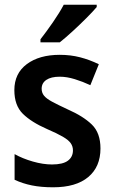

<svg xmlns="http://www.w3.org/2000/svg" viewBox="-20 -786 485 816"><path d="M407 -155Q407 -77 355 -33.5Q303 10 206 10Q155 10 115.5 2Q76 -6 42 -22V-131Q76 -112 119.5 -99.5Q163 -87 201 -87Q247 -87 268.5 -103Q290 -119 290 -147Q290 -164 280.5 -177.5Q271 -191 247 -205Q223 -219 179 -238Q113 -267 77 -302.5Q41 -338 41 -403Q41 -474 94 -513.5Q147 -553 234 -553Q280 -553 320.5 -542.5Q361 -532 400 -513L364 -424Q332 -439 298 -449.5Q264 -460 234 -460Q197 -460 177 -446.5Q157 -433 157 -409Q157 -392 167 -379.5Q177 -367 201 -354Q225 -341 268 -321Q334 -292 370.5 -256.5Q407 -221 407 -155ZM391 -756Q375 -737 347 -709Q319 -681 288.5 -653Q258 -625 234 -606H152V-619Q177 -651 205 -691.5Q233 -732 251 -766H391Z"/></svg>

Font: Noto Sans Lao SemiCondensed SemiBold
Style: Regular
Weight: 600
Width: 4
Designer: Monotype Design Team
Foundry: Monotype Imaging Inc.
Version: Version 2.003; ttfautohint (v1.8.4.7-5d5b)